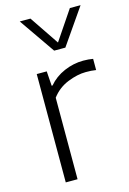

<svg xmlns="http://www.w3.org/2000/svg" viewBox="-123 -868 622 927"><g transform="rotate(-15 188.5 -404.0)"><path d="M86.5 0V-541.5H136.5L141.5 -468.5H146Q177 -505.5 224 -525.8Q271 -546 319.5 -546Q346 -546 368.5 -542V-486Q356.5 -488 344 -488.8Q331.5 -489.5 317.5 -489.5Q275.5 -489.5 226.5 -469.8Q177.5 -450 145.5 -407.5V0ZM197 -629 73 -808H126.5L225 -662L323.5 -808H377L253 -629Z"/></g></svg>

Font: Encode Sans Semi Expanded Light
Style: Regular
Weight: 300
Width: 6
Designer: Multiple Designers
Foundry: Impallari Type
Version: Version 3.000; ttfautohint (v1.8.3) -l 8 -r 50 -G 200 -x 14 